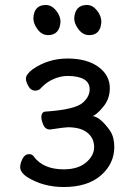

<svg xmlns="http://www.w3.org/2000/svg" viewBox="-20 -727 540 771"><path d="M236 24Q153 24 89 -16Q61 -35 61 -56Q61 -71 70.5 -89.5Q80 -108 97 -108Q110 -108 116 -98Q154 -47 236 -47Q293 -47 325.5 -74.5Q358 -102 358 -136Q358 -172 331 -194Q304 -216 252 -216Q242 -216 181 -207Q162 -207 154 -225.5Q146 -244 146 -257Q147 -279 164 -279Q282 -287 313 -315Q340 -339 340 -368Q340 -396 316.5 -409Q293 -422 252 -422Q224 -422 196 -410Q168 -398 147 -376Q137 -363 121 -363Q104 -363 94 -381Q84 -399 84 -411Q84 -428 110 -448Q173 -492 251 -492Q329 -492 375 -458.5Q421 -425 421 -373Q421 -330 394.5 -298Q368 -266 352 -261Q383 -257 422 -202Q439 -176 439 -137Q439 -70 385.5 -23Q332 24 236 24ZM173 -586Q148 -586 131 -609Q114 -632 114 -653Q116 -707 164 -707Q187 -707 205 -685Q223 -663 223 -639Q219 -586 173 -586ZM338 -586Q313 -586 295.5 -609Q278 -632 278 -653Q281 -707 329 -707Q352 -707 369.5 -685Q387 -663 387 -639Q384 -586 338 -586Z"/></svg>

Font: LXGW WenKai Mono TC
Style: Bold
Weight: 700
Designer: LXGW / Fontworks Inc.
Foundry: LXGW / Fontworks Inc.
Version: Version 1.330